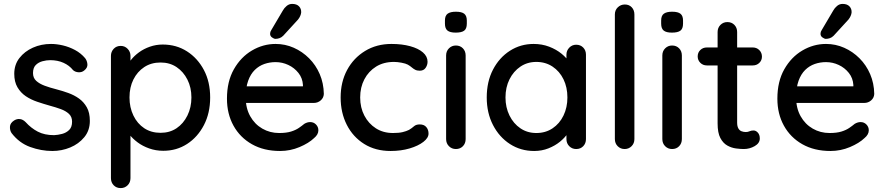

<svg xmlns="http://www.w3.org/2000/svg" viewBox="-20 -763 4539 983"><path d="M39 -82Q30 -96 31 -114.5Q32 -133 52 -146Q66 -155 81.5 -153.5Q97 -152 111 -138Q139 -107 173.5 -89Q208 -71 257 -71Q277 -72 298 -77.5Q319 -83 334 -97.5Q349 -112 349 -140Q349 -165 333 -180Q317 -195 291 -204.5Q265 -214 235 -222Q203 -231 170.5 -242Q138 -253 112 -270.5Q86 -288 69.5 -316Q53 -344 53 -385Q53 -432 79.5 -466Q106 -500 148.5 -519Q191 -538 241 -538Q270 -538 302 -530.5Q334 -523 364 -507Q394 -491 416 -465Q426 -452 427.5 -434Q429 -416 411 -402Q399 -392 382 -393Q365 -394 354 -404Q335 -428 305 -441.5Q275 -455 237 -455Q218 -455 197.5 -449.5Q177 -444 163 -430Q149 -416 149 -389Q149 -364 165.5 -349Q182 -334 209 -324Q236 -314 268 -306Q299 -298 329.5 -287Q360 -276 384.5 -258.5Q409 -241 424.5 -213.5Q440 -186 440 -144Q440 -95 411.5 -60.5Q383 -26 339.5 -8Q296 10 248 10Q191 10 134.5 -10.5Q78 -31 39 -82Z M813 -535Q883 -535 937.5 -500Q992 -465 1024 -404.5Q1056 -344 1056 -264Q1056 -184 1024 -122.5Q992 -61 938 -26Q884 9 816 9Q778 9 744 -3Q710 -15 684 -34.5Q658 -54 641.5 -76Q625 -98 621 -117L648 -130V149Q648 171 633.5 185.5Q619 200 598 200Q576 200 562 185.5Q548 171 548 149V-477Q548 -498 562 -513Q576 -528 598 -528Q619 -528 633.5 -513Q648 -498 648 -477V-408L632 -417Q635 -436 651 -456.5Q667 -477 691.5 -495Q716 -513 747.5 -524Q779 -535 813 -535ZM802 -443Q754 -443 718.5 -419.5Q683 -396 663 -356Q643 -316 643 -264Q643 -213 663 -171.5Q683 -130 718.5 -106.5Q754 -83 802 -83Q849 -83 884 -106.5Q919 -130 939.5 -171.5Q960 -213 960 -264Q960 -315 939.5 -355.5Q919 -396 884 -419.5Q849 -443 802 -443Z M1414 10Q1331 10 1270 -24.5Q1209 -59 1175.5 -119.5Q1142 -180 1142 -258Q1142 -346 1177.5 -408.5Q1213 -471 1270 -504.5Q1327 -538 1391 -538Q1440 -538 1484 -518.5Q1528 -499 1562.5 -464.5Q1597 -430 1617 -383.5Q1637 -337 1638 -282Q1637 -262 1622 -249Q1607 -236 1587 -236H1198L1174 -321H1550L1531 -303V-328Q1529 -363 1508 -389.5Q1487 -416 1456 -430.5Q1425 -445 1391 -445Q1361 -445 1333.5 -435.5Q1306 -426 1284.5 -405Q1263 -384 1250.5 -349.5Q1238 -315 1238 -264Q1238 -209 1261 -168Q1284 -127 1323 -104.5Q1362 -82 1409 -82Q1446 -82 1470 -89.5Q1494 -97 1510 -108Q1526 -119 1538 -129Q1553 -138 1568 -138Q1586 -138 1598 -125.5Q1610 -113 1610 -96Q1610 -74 1588 -56Q1561 -30 1513.5 -10Q1466 10 1414 10ZM1390 -564Q1383 -564 1372.5 -571.5Q1362 -579 1363 -592Q1363 -600 1369 -609L1428 -709Q1435 -722 1447.5 -732.5Q1460 -743 1476 -743Q1499 -743 1511 -730.5Q1523 -718 1522 -699Q1521 -690 1517 -681Q1513 -672 1506 -663L1430 -580Q1421 -571 1410.5 -567.5Q1400 -564 1390 -564Z M1984 -538Q2038 -538 2080 -526.5Q2122 -515 2145.5 -494.5Q2169 -474 2169 -447Q2169 -430 2159 -415.5Q2149 -401 2129 -401Q2115 -401 2105.5 -406Q2096 -411 2088 -418Q2080 -425 2068 -432Q2057 -438 2035.5 -442Q2014 -446 1997 -446Q1944 -446 1905.5 -422Q1867 -398 1845.5 -357Q1824 -316 1824 -264Q1824 -212 1845.5 -171Q1867 -130 1904.5 -106Q1942 -82 1992 -82Q2022 -82 2041 -86.5Q2060 -91 2074 -98Q2089 -107 2099.5 -116.5Q2110 -126 2129 -126Q2151 -126 2162.5 -112.5Q2174 -99 2174 -79Q2174 -57 2147.5 -36.5Q2121 -16 2077 -3Q2033 10 1980 10Q1902 10 1844.5 -26Q1787 -62 1755.5 -124Q1724 -186 1724 -264Q1724 -343 1757 -404.5Q1790 -466 1849 -502Q1908 -538 1984 -538Z M2364 -51Q2364 -29 2350 -14.5Q2336 0 2314 0Q2293 0 2278.5 -14.5Q2264 -29 2264 -51V-479Q2264 -501 2278.5 -515.5Q2293 -530 2314 -530Q2336 -530 2350 -515.5Q2364 -501 2364 -479ZM2313 -596Q2284 -596 2271 -606.5Q2258 -617 2258 -642V-658Q2258 -683 2272 -693Q2286 -703 2314 -703Q2344 -703 2357 -692.5Q2370 -682 2370 -658V-642Q2370 -616 2356.5 -606Q2343 -596 2313 -596Z M2930 -534Q2952 -534 2966 -519.5Q2980 -505 2980 -483V-51Q2980 -29 2966 -14.5Q2952 0 2930 0Q2909 0 2894.5 -14.5Q2880 -29 2880 -51V-123L2901 -120Q2901 -102 2886.5 -80Q2872 -58 2847 -37.5Q2822 -17 2788 -3.5Q2754 10 2715 10Q2646 10 2591 -25.5Q2536 -61 2504 -123Q2472 -185 2472 -264Q2472 -345 2504 -406.5Q2536 -468 2590.5 -503Q2645 -538 2712 -538Q2755 -538 2791.5 -524Q2828 -510 2855 -488Q2882 -466 2896.5 -441.5Q2911 -417 2911 -395L2880 -392V-483Q2880 -504 2894.5 -519Q2909 -534 2930 -534ZM2726 -82Q2773 -82 2809 -106Q2845 -130 2865 -171.5Q2885 -213 2885 -264Q2885 -316 2865 -357Q2845 -398 2809 -422Q2773 -446 2726 -446Q2680 -446 2644.5 -422Q2609 -398 2588.5 -357Q2568 -316 2568 -264Q2568 -213 2588.5 -171.5Q2609 -130 2644.5 -106Q2680 -82 2726 -82Z M3228 -51Q3228 -29 3213.5 -14.5Q3199 0 3178 0Q3157 0 3142.5 -14.5Q3128 -29 3128 -51V-689Q3128 -711 3143 -725.5Q3158 -740 3179 -740Q3201 -740 3214.5 -725.5Q3228 -711 3228 -689Z M3471 -51Q3471 -29 3457 -14.5Q3443 0 3421 0Q3400 0 3385.5 -14.5Q3371 -29 3371 -51V-479Q3371 -501 3385.5 -515.5Q3400 -530 3421 -530Q3443 -530 3457 -515.5Q3471 -501 3471 -479ZM3420 -596Q3391 -596 3378 -606.5Q3365 -617 3365 -642V-658Q3365 -683 3379 -693Q3393 -703 3421 -703Q3451 -703 3464 -692.5Q3477 -682 3477 -658V-642Q3477 -616 3463.5 -606Q3450 -596 3420 -596Z M3599 -520H3834Q3854 -520 3867.5 -506.5Q3881 -493 3881 -473Q3881 -454 3867.5 -441Q3854 -428 3834 -428H3599Q3579 -428 3565.5 -441.5Q3552 -455 3552 -474Q3552 -494 3565.5 -507Q3579 -520 3599 -520ZM3704 -650Q3726 -650 3740 -635.5Q3754 -621 3754 -599V-135Q3754 -117 3760 -106Q3766 -95 3776.5 -91Q3787 -87 3798 -87Q3809 -87 3817.5 -91Q3826 -95 3838 -95Q3850 -95 3860 -84Q3870 -73 3870 -54Q3870 -30 3844 -15Q3818 0 3788 0Q3771 0 3748 -3Q3725 -6 3703.5 -18Q3682 -30 3668 -56.5Q3654 -83 3654 -131V-599Q3654 -621 3668.5 -635.5Q3683 -650 3704 -650Z M4232 10Q4149 10 4088 -24.5Q4027 -59 3993.5 -119.5Q3960 -180 3960 -258Q3960 -346 3995.5 -408.5Q4031 -471 4088 -504.5Q4145 -538 4209 -538Q4258 -538 4302 -518.5Q4346 -499 4380.5 -464.5Q4415 -430 4435 -383.5Q4455 -337 4456 -282Q4455 -262 4440 -249Q4425 -236 4405 -236H4016L3992 -321H4368L4349 -303V-328Q4347 -363 4326 -389.5Q4305 -416 4274 -430.5Q4243 -445 4209 -445Q4179 -445 4151.5 -435.5Q4124 -426 4102.5 -405Q4081 -384 4068.5 -349.5Q4056 -315 4056 -264Q4056 -209 4079 -168Q4102 -127 4141 -104.5Q4180 -82 4227 -82Q4264 -82 4288 -89.5Q4312 -97 4328 -108Q4344 -119 4356 -129Q4371 -138 4386 -138Q4404 -138 4416 -125.5Q4428 -113 4428 -96Q4428 -74 4406 -56Q4379 -30 4331.5 -10Q4284 10 4232 10ZM4208 -564Q4201 -564 4190.5 -571.5Q4180 -579 4181 -592Q4181 -600 4187 -609L4246 -709Q4253 -722 4265.5 -732.5Q4278 -743 4294 -743Q4317 -743 4329 -730.5Q4341 -718 4340 -699Q4339 -690 4335 -681Q4331 -672 4324 -663L4248 -580Q4239 -571 4228.5 -567.5Q4218 -564 4208 -564Z"/></svg>

Font: Quicksand SemiBold
Style: Regular
Weight: 600
Designer: Andrew Paglinawan
Foundry: Andrew Paglinawan
Version: Version 3.006